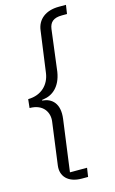

<svg xmlns="http://www.w3.org/2000/svg" viewBox="-133 -775 593 987"><g transform="rotate(-15 163.0 -281.0)"><path d="M174 161H207L214 114H123L160 -160C171 -241 131 -275 83 -279C76 -280 81 -284 89 -284C137 -290 182 -325 194 -402L222 -623C227 -657 246 -676 292 -676H319L326 -723H288C218 -723 173 -687 166 -630L136 -411C128 -353 86 -306 13 -305L8 -259C82 -259 109 -208 102 -161L72 63C64 119 100 161 174 161Z"/></g></svg>

Font: United Sans ExtraLight
Style: Italic
Weight: 200
Italic angle: -8°
Designer: Pablo Impallari, Rodrigo Fuenzalida (Modified by Dan O. Williams)
Version: Version 1.000;PS 001.000;hotconv 1.0.88;makeotf.lib2.5.64775